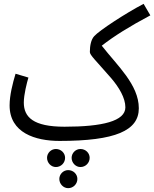

<svg xmlns="http://www.w3.org/2000/svg" viewBox="-20 -713 803 1000"><path d="M290 21C582 21 703 -33 703 -149C703 -272 590 -372 510 -475C574 -525 654 -575 763 -633L728 -693C634 -644 497 -554 471 -525C454 -507 448 -474 448 -442C448 -426 478 -399 559 -306C600 -258 633 -203 633 -154C633 -82 513 -53 316 -53C153 -53 104 -103 104 -179C104 -220 120 -282 128 -309L61 -329C46 -279 30 -217 30 -164C30 -21 164 21 290 21ZM399 63C374 63 353 84 353 109C353 135 374 157 399 157C426 157 447 135 447 109C447 84 426 63 399 63ZM271 63C246 63 225 84 225 109C225 135 246 157 271 157C298 157 319 135 319 109C319 84 298 63 271 63ZM335 173C310 173 289 194 289 219C289 245 310 267 335 267C362 267 383 245 383 219C383 194 362 173 335 173Z"/></svg>

Font: Noto Sans Arabic UI XCn
Style: Regular
Weight: 400
Width: 2
Designer: Monotype Design Team, Nadine Chahine and Nizar Qandah
Foundry: Monotype Imaging Inc.
Version: Version 2.010